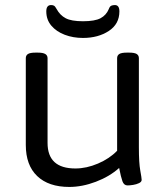

<svg xmlns="http://www.w3.org/2000/svg" viewBox="-20 -733 665 759"><path d="M254 6Q172 6 127 -37Q82 -80 82 -160V-503Q82 -514 90.5 -519.5Q99 -525 121 -525H129Q150 -525 159 -519.5Q168 -514 168 -503V-168Q168 -67 278 -67Q322 -67 367.5 -86.5Q413 -106 443 -137V-503Q443 -514 451.5 -519.5Q460 -525 482 -525H490Q512 -525 520.5 -519.5Q529 -514 529 -503V-151Q529 -89 534.5 -59Q540 -29 540 -22Q540 -14 529.5 -9Q519 -4 506 -2Q493 0 484 0Q470 0 464 -16.5Q458 -33 451 -69Q413 -35 359 -14.5Q305 6 254 6ZM308 -583Q269 -583 236 -595.5Q203 -608 183 -631.5Q163 -655 163 -688Q163 -713 182 -713Q189 -713 193.5 -710.5Q198 -708 204 -697Q217 -673 239.5 -661Q262 -649 308 -649Q355 -649 377.5 -661Q400 -673 410 -697Q414 -708 420 -710.5Q426 -713 434 -713Q452 -713 452 -688Q452 -638 410 -610.5Q368 -583 308 -583Z"/></svg>

Font: Asap Semi Expanded
Style: Regular
Weight: 400
Width: 6
Designer: Pablo Cosgaya
Foundry: Omnibus-Type
Version: Version 3.001; ttfautohint (v1.8.4.7-5d5b)